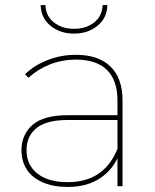

<svg xmlns="http://www.w3.org/2000/svg" viewBox="-20 -737 614 760"><path d="M445 -123V-140V-338Q445 -419 403.5 -460Q362 -501 281 -501Q225 -501 176.5 -481.5Q128 -462 93 -429L79 -443Q116 -479 169 -499.5Q222 -520 280 -520Q370 -520 417.5 -473.5Q465 -427 465 -339V0H445ZM65 -142Q65 -204 108.5 -242.5Q152 -281 249 -281H456V-262H248Q164 -262 124.5 -230Q85 -198 85 -143Q85 -84 128 -50Q171 -16 248 -16Q321 -16 370 -49.5Q419 -83 445 -148L455 -135Q433 -71 380 -34Q327 3 248 3Q191 3 149.5 -15Q108 -33 86.5 -65.5Q65 -98 65 -142ZM141 -717H160Q161 -674 193 -648.5Q225 -623 273 -623Q321 -623 353 -648.5Q385 -674 386 -717H405Q404 -666 366 -635Q328 -604 273 -604Q218 -604 180 -635Q142 -666 141 -717Z"/></svg>

Font: iiserrat Thin
Style: Regular
Weight: 100
Designer: Akira Ohta
Foundry: Akira Ohta
Version: Version 1.200;Glyphs 3.3.1 (3343)